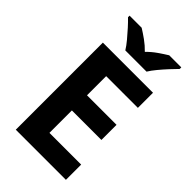

<svg xmlns="http://www.w3.org/2000/svg" viewBox="-276 -1023 1113 1113"><g transform="rotate(45 280.0 -467.0)"><path d="M501 0H90V-714H501V-590H241V-433H483V-309H241V-125H501ZM214 -774Q200 -797 177.5 -824Q155 -851 131.5 -877Q108 -903 89 -921V-934H188Q214 -918 244 -896.5Q274 -875 300 -848Q326 -875 357 -896.5Q388 -918 414 -934H513V-921Q495 -903 471 -877Q447 -851 424.5 -824Q402 -797 388 -774Z"/></g></svg>

Font: Noto Sans Adlam Unjoined
Style: Bold
Weight: 700
Version: Version 3.001